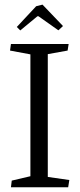

<svg xmlns="http://www.w3.org/2000/svg" viewBox="-20 -794 340 814"><path d="M65.9 -665 138.7 -725.1H143.1L227.5 -665.5L247.1 -683.6L160.2 -774.4L133.3 -767.6L51.3 -679.7ZM108.9 -563.5V-46.9L29.8 -28.3L26.4 0H269L273.9 -30.8L182.6 -43.9V-564.5L266.6 -579.6L271 -607.4H26.4L22.5 -579.6Z"/></svg>

Font: Neuton Light
Style: Regular
Weight: 300
Designer: Brian M Zick
Foundry: Brian M Zick
Version: Version 1.560